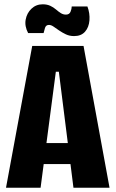

<svg xmlns="http://www.w3.org/2000/svg" viewBox="-20 -874 538 894"><path d="M8 0 130 -660H369L490 0H322L254 -540H240L169 0ZM124 -110V-208H382V-110ZM325 -706Q304 -706 287 -714Q270 -722 255.5 -732Q241 -742 229.5 -750Q218 -758 208 -758Q194 -758 189.5 -744Q185 -730 183 -720H111Q94 -752 99.5 -782.5Q105 -813 126.5 -833.5Q148 -854 179 -854Q199 -854 214 -847Q229 -840 240.5 -830Q252 -820 263 -813Q274 -806 287 -806Q303 -806 308.5 -819.5Q314 -833 314 -844H387Q399 -812 396.5 -779.5Q394 -747 376 -726.5Q358 -706 325 -706Z"/></svg>

Font: Bricolage Grotesque 24pt Condensed ExtraBold
Style: Regular
Weight: 800
Width: 3
Designer: Mathieu Triay
Foundry: Atelier Triay
Version: Version 1.001;gftools[0.9.33.dev8+g029e19f]